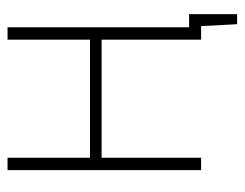

<svg xmlns="http://www.w3.org/2000/svg" viewBox="-88 -452 633 496"><g transform="rotate(-90 228.0 -203.5)"><path d="M391 -31V0H409L414 93H440V-31ZM374 -287H69V-500H37V0H69V-257H374V0H406V-500H374Z"/></g></svg>

Font: Advent Pro ExtraLight
Style: Regular
Weight: 250
Version: Version 3.000